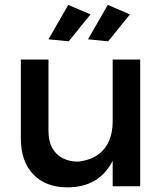

<svg xmlns="http://www.w3.org/2000/svg" viewBox="-20 -782 694 806"><path d="M263 4.5Q172.5 4.5 120 -49.8Q67.5 -104 67.5 -201V-532H183.5V-233Q183.5 -189 199.5 -160.5Q215.5 -132 243.5 -117.8Q271.5 -103.5 307 -103.5Q358 -109 390.2 -132Q422.5 -155 437.8 -190.8Q453 -226.5 453 -270V-532H568.5V0H453V-107Q396 4.5 263 4.5ZM268.5 -608.5 183.5 -617 266.5 -761.5 360 -721.5ZM434 -608.5 349.5 -617 432.5 -761.5 525.5 -721.5Z"/></svg>

Font: Argentum Novus Medium
Style: Regular
Weight: 500
Designer: Julieta Ulanovsky (font) & Cristiano Sobral (main changes)
Foundry: Julieta Ulanovsky (font) & Cristiano Sobral (main changes)
Version: Version 3.00;November 27, 2020;FontCreator 13.0.0.2655 64-bi